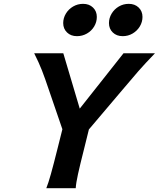

<svg xmlns="http://www.w3.org/2000/svg" viewBox="-20 -984 831 1004"><path d="M311 -705.6 397 -416 626 -705.6H790.5Q737.3 -650.4 703.1 -611.3Q668.9 -572.3 620.6 -514.6L444.8 -307.1L420.9 -210.4Q398.4 -121.6 387.9 -73.7Q377.4 -25.9 376 0H222.2Q232.9 -26.4 246.3 -74.5Q259.8 -122.6 281.7 -210.4L306.2 -308.1L235.4 -514.6Q214.8 -576.2 199 -616.7Q183.1 -657.2 158.7 -705.6ZM621.6 -794.9Q589.8 -794.9 569.8 -814.2Q549.8 -833.5 549.8 -863.3Q549.8 -889.6 563.7 -912.8Q577.6 -936 601.3 -950Q625 -963.9 653.3 -963.9Q685.1 -963.9 705.1 -944.6Q725.1 -925.3 725.1 -895.5Q725.1 -869.1 711.2 -845.9Q697.3 -822.8 673.6 -808.8Q649.9 -794.9 621.6 -794.9ZM382.3 -794.9Q350.6 -794.9 330.6 -814.2Q310.5 -833.5 310.5 -863.3Q310.5 -889.6 324.5 -912.8Q338.4 -936 362.3 -950Q386.2 -963.9 414.6 -963.9Q446.3 -963.9 466.3 -944.6Q486.3 -925.3 486.3 -895.5Q486.3 -868.7 472.4 -845.5Q458.5 -822.3 434.6 -808.6Q410.6 -794.9 382.3 -794.9Z"/></svg>

Font: Lesson One
Style: Bold Italic
Weight: 700
Italic angle: -14°
Designer: But Ko, Victor Gaultney, Annie Olsen, Julie Remington, Don Collingsworth, Eric Hays, Becca Hirsbrunner
Version: Version 1.100